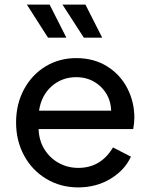

<svg xmlns="http://www.w3.org/2000/svg" viewBox="-20 -804 654 836"><path d="M50 -271Q50 -351 84.5 -415Q119 -479 178.5 -515Q238 -551 312 -551Q389 -551 446.5 -515Q504 -479 534.5 -419.5Q565 -360 565 -292Q565 -269 560 -242H148Q150 -191 174 -153Q198 -115 236.5 -94Q275 -73 321 -73Q419 -73 472 -162L550 -122Q524 -64 462 -26Q400 12 320 12Q244 12 182 -25Q120 -62 85 -126.5Q50 -191 50 -271ZM464 -322Q462 -385 418.5 -426.5Q375 -468 312 -468Q250 -468 205 -428.5Q160 -389 150 -322ZM252 -784H352L425 -640H345ZM196 -784 269 -640H189L97 -784Z"/></svg>

Font: Evergrow Sans 
Style: Medium
Weight: 500
Foundry: 10Web
Version: Version 1.000